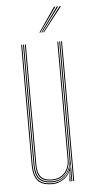

<svg xmlns="http://www.w3.org/2000/svg" viewBox="-54 -783 399 821"><g transform="rotate(-5 145.5 -372.5)"><path d="M137 5Q119.8 5 106.4 1.8Q93 -1.5 83.5 -8.4Q74 -15.2 67.9 -25.9Q61.8 -36.5 58.9 -51.5Q56 -66.5 56 -86V-600H60V-86Q60 -62.8 64.4 -46.1Q68.8 -29.5 77.9 -19.1Q87 -8.8 101.8 -3.9Q116.5 1 137 1Q165 1 186.6 -14.6Q208.2 -30.2 217.2 -57.5H219.2L215.5 -6V0H211.2V-4.8L215.5 -44.5H214.5Q205.2 -22.5 183.9 -8.8Q162.5 5 137 5ZM227.2 0V-600H231.2V0ZM137 -11Q119.5 -11 107.1 -15.2Q94.8 -19.5 87 -28.5Q79.2 -37.5 75.6 -51.8Q72 -66 72 -86V-600H76V-86Q76 -60.5 82.2 -44.9Q88.5 -29.2 101.9 -22.1Q115.2 -15 137 -15Q163.8 -15 180.1 -27.1Q196.5 -39.2 203.9 -57Q211.2 -74.8 211.2 -91.2V-600H215.2V-91.2Q215.2 -74.5 207.6 -55.8Q200 -37 182.9 -24Q165.8 -11 137 -11ZM137 -3Q97.8 -3 80.9 -22.2Q64 -41.5 64 -86V-600H68V-86Q68 -43.8 84 -25.4Q100 -7 137 -7Q166.5 -7 184.5 -21Q202.5 -35 210.9 -54.8Q219.2 -74.5 219.2 -91.2V-600H223.2V0H219.2V-10L221.2 -72.2H219.2Q215 -46.2 193 -24.6Q171 -3 137 -3ZM138 -645 210 -750H216L142 -645ZM154 -645 234 -750H240L158 -645ZM146 -645 222 -750H228L150 -645Z"/></g></svg>

Font: Big Shoulders Inline Display SC Thin
Style: Regular
Weight: 100
Designer: Patric King
Foundry: XO Type Co
Version: Version 2.002